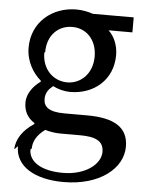

<svg xmlns="http://www.w3.org/2000/svg" viewBox="-57 -596 705 931"><g transform="rotate(5 295.5 -130.5)"><path d="M52 135C52 234 148 289 287 289C463 289 574 198 574 92C574 -1 507 -43 374 -43H262C185 -43 161 -68 161 -104C161 -135 176 -153 197 -170C222 -157 253 -149 281 -149C396 -149 488 -225 488 -346C488 -395 469 -437 441 -463H557V-536H358C338 -543 309 -550 277 -550C161 -550 62 -471 62 -346C62 -277 98 -222 135 -191V-186C105 -165 70 -127 70 -79C70 -33 92 -2 122 16V21C68 56 36 103 36 152ZM120 140C120 107 137 74 177 45C202 52 229 56 250 56H348C423 56 463 74 463 127C463 187 390 245 280 245C176 245 114 206 114 146ZM144 -331C144 -415 198 -464 265 -464C332 -464 385 -413 385 -330C385 -247 329 -194 263 -194C196 -194 140 -246 140 -328Z"/></g></svg>

Font: GenEiGothic-pro-Regular
Style: Regular
Weight: 400
Designer: Ryoko NISHIZUKA (kana & ideographs); Paul D. Hunt (Latin, Greek & Cyrillic); Wenlong ZHANG (bopomofo); Sandoll Communica
Foundry: Adobe Systems Incorporated; o_tamon
Version: Version 1.000.140830